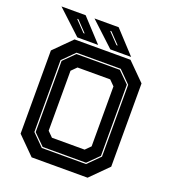

<svg xmlns="http://www.w3.org/2000/svg" viewBox="-151 -960 955 1071"><g transform="rotate(20 326.5 -424.0)"><path d="M160.5 0 57.5 -103V-597L160.5 -700H492.5L595.5 -597V-103L492.5 0ZM229.5 -141.5H423.5L454 -172V-528L423.5 -558.5H229.5L199 -528V-172ZM196 -68.5H458.5L528 -138V-564.5L458.5 -634H196L126.5 -564.5V-138ZM198.5 -75.5 133.5 -140V-562.5L198.5 -627H456L521 -562.5V-140L456 -75.5ZM490.5 -716H367L225 -848H368.5ZM398.5 -750 338.5 -813H330.5L391 -750ZM294.5 -716H171L29 -848H172.5ZM202.5 -750 142.5 -813H134.5L195 -750Z"/></g></svg>

Font: Tourney ExtraBold
Style: Regular
Weight: 800
Designer: Tyler Finck
Foundry: Etcetera Type Co
Version: Version 1.015